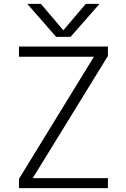

<svg xmlns="http://www.w3.org/2000/svg" viewBox="-20 -972 650 993"><path d="M423.8 -952.1H495.1L344.7 -781.2H270.5L121.1 -952.1H191.4L307.6 -815.4ZM149.4 -50.8H538.1V1H78.1V-46.9L465.8 -678.7H78.1V-731.4H538.1V-682.6Z"/></svg>

Font: Gen Shin Gothic Light
Style: Regular
Weight: 200
Designer: [Source Han Sans]
Ryoko NISHIZUKA  (kana & ideographs); Paul D. Hunt (Latin, Greek & Cyrillic); Wenlong ZHANG  (bopomofo
Version: Version 1.002.20150607